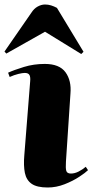

<svg xmlns="http://www.w3.org/2000/svg" viewBox="-30 -819 411 853"><path d="M104 -457Q106 -476 101 -485.5Q96 -495 80 -495Q70 -495 51.5 -490.5Q33 -486 13 -477L6 -496Q32 -508 76 -521.5Q120 -535 169 -535Q234 -535 261 -498Q288 -461 283 -403L263 -101Q261 -72 264.5 -60Q268 -48 285 -48Q302 -48 319.5 -57Q337 -66 351 -78L361 -63Q350 -52 322 -33.5Q294 -15 257 -0.5Q220 14 182 14Q134 14 110.5 -2.5Q87 -19 80.5 -51Q74 -83 78 -129ZM341 -589 331 -579 170 -678 -2 -581 -10 -590 109 -762Q121 -781 137.5 -790Q154 -799 170 -799Q184 -799 197 -795Q210 -791 223 -784Z"/></svg>

Font: Literata 72pt ExtraBold
Style: Italic
Weight: 800
Italic angle: -2°
Designer: Latin by Veronika Burian and Jose Scaglione. Greek by Irene Vlachou. Cyrillic by Vera Evstafieva
Foundry: TypeTogether
Version: Version 3.002